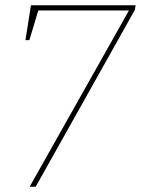

<svg xmlns="http://www.w3.org/2000/svg" viewBox="-20 -712 537 732"><path d="M494 -674 116 0H93L475 -678L480 -672H119L128 -679L92 -559H77L98 -692H497Z"/></svg>

Font: Bitter Thin
Style: Italic
Weight: 100
Italic angle: -9°
Designer: Sol Matas, and Bitter project Authors
Foundry: Sol Matas
Version: Version 2.002